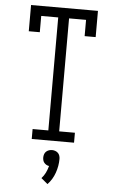

<svg xmlns="http://www.w3.org/2000/svg" viewBox="-63 -777 626 1058"><g transform="rotate(5 250.0 -247.5)"><path d="M133 0V-55H220V-680H126V-590H65V-735H435V-590H374V-680H280V-55H367V0ZM241 240 205 210Q219 195 227.5 177Q236 159 241 140Q233 139 226 135Q219 131 214 125Q209 119 207 111.5Q205 104 205 96Q205 87 208 78Q211 69 217.5 63Q224 57 232.5 54Q241 51 250 51Q259 51 267.5 54Q276 57 282.5 63Q289 69 292 78Q295 87 295 96Q295 135 281.5 173.5Q268 212 241 240Z"/></g></svg>

Font: Iosevka Curly Slab Light
Style: Regular
Weight: 300
Monospace: yes
Designer: Belleve Invis
Foundry: Belleve Invis
Version: Version 22.1.2; ttfautohint (v1.8.4)